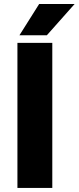

<svg xmlns="http://www.w3.org/2000/svg" viewBox="-20 -921 386 941"><path d="M236.3 -710.9V0H65.4V-710.9ZM75.2 -748 171.9 -901.4H345.7L209.5 -748Z"/></svg>

Font: Vazirmatn FD Black
Style: Regular
Weight: 900
Designer: Saber Rastikerdar
Foundry: Saber Rastikerdar
Version: Version 33.003